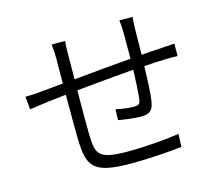

<svg xmlns="http://www.w3.org/2000/svg" viewBox="-109 -910 1218 1064"><g transform="rotate(-15 500.0 -377.5)"><path d="M735 -769H659C662 -752 664 -718 664 -696V-548C554 -539 434 -528 335 -518C335 -574 336 -625 336 -660C336 -689 337 -716 339 -737H262C266 -707 267 -686 267 -657C267 -641 267 -583 266 -512C215 -507 173 -503 147 -501C114 -497 78 -495 47 -495L54 -421C82 -425 121 -431 152 -435C179 -438 219 -443 266 -448C266 -346 266 -238 267 -195C272 -39 292 14 519 14C621 14 743 5 810 -3L813 -77C749 -66 626 -55 515 -55C338 -55 338 -95 334 -205C333 -243 333 -350 334 -455C436 -465 558 -477 663 -485C661 -420 657 -347 652 -313C648 -290 638 -286 612 -286C588 -286 546 -291 511 -299L509 -237C535 -232 601 -223 638 -223C683 -223 704 -236 713 -279C723 -326 725 -417 727 -489C773 -492 814 -494 845 -495C870 -495 906 -496 920 -495V-566C898 -564 872 -563 846 -561C811 -559 772 -557 729 -553C730 -599 730 -652 731 -699C731 -720 733 -752 735 -769Z"/></g></svg>

Font: Source Han Sans JP Normal
Style: Regular
Weight: 350
Designer: Ryoko NISHIZUKA 西塚涼子 (kana, bopomofo & ideographs); Paul D. Hunt (Latin, Greek & Cyrillic); Sandoll Communications 산돌커뮤니
Foundry: Adobe
Version: Version 2.002;hotconv 1.0.116;makeotfexe 2.5.65601